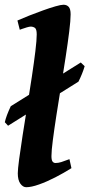

<svg xmlns="http://www.w3.org/2000/svg" viewBox="-23 -762 373 802"><path d="M330.6 -485.4Q325.7 -468.8 319.3 -453.1Q313 -437.5 304.7 -420.9L10.7 -236.8L-2.9 -251.5Q2.9 -277.8 22 -318.4L314.5 -501ZM275.4 -59.6Q243.7 -39.6 208 -21.2Q172.4 -2.9 140.1 8.5Q107.9 20 86.4 20Q72.8 20 62 5.1Q51.3 -9.8 51.3 -38.1Q51.3 -54.2 56.9 -96.7Q62.5 -139.2 71.5 -196.8Q80.6 -254.4 90.8 -318.1Q101.1 -381.8 110.1 -441.9Q119.1 -502 124.8 -548.6Q130.4 -595.2 130.4 -618.2Q130.4 -640.6 122.6 -645.8Q114.7 -650.9 105.5 -650.9Q100.1 -650.9 89.1 -647.7Q78.1 -644.5 68.8 -641.1Q59.6 -637.7 59.6 -637.7L49.8 -676.3Q70.3 -685.5 98.9 -696.8Q127.4 -708 156.5 -718.5Q185.5 -729 208.7 -735.6Q231.9 -742.2 242.2 -742.2Q255.9 -742.2 263.9 -733.4Q272 -724.6 272 -702.1Q272 -676.8 266.1 -629.9Q260.3 -583 251.2 -523.7Q242.2 -464.4 231.9 -401.4Q221.7 -338.4 212.6 -280.3Q203.6 -222.2 197.8 -177.2Q191.9 -132.3 191.9 -109.9Q191.9 -93.3 196.5 -87.2Q201.2 -81.1 209 -81.1Q220.2 -81.1 232.9 -85Q245.6 -88.9 267.1 -97.2Z"/></svg>

Font: Gentium Book Plus
Style: Bold Italic
Weight: 700
Italic angle: -8°
Designer: Victor Gaultney, Annie Olsen, Iska Routamaa, Becca Hirsbrunner
Foundry: SIL International
Version: Version 6.101